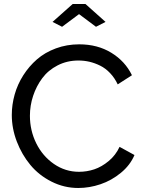

<svg xmlns="http://www.w3.org/2000/svg" viewBox="-20 -936 722 962"><path d="M243.2 -826.2 344.2 -916H408.2L508.8 -826.2L460.9 -801.8L376 -865.2L291 -801.8ZM377 -713.9Q468.8 -713.9 537.8 -671.6Q606.9 -629.4 641.1 -559.1L569.8 -513.2Q554.7 -545.4 531.7 -569.6Q508.8 -593.8 482.2 -606.9Q455.6 -620.1 428.5 -626.5Q401.4 -632.8 373 -632.8Q315.9 -632.8 268.6 -608.4Q221.2 -584 191.7 -544.2Q162.1 -504.4 146 -455.8Q129.9 -407.2 129.9 -356Q129.9 -282.2 161.6 -218Q193.4 -153.8 250.2 -114.5Q307.1 -75.2 376 -75.2Q415 -75.2 452.4 -87.6Q489.7 -100.1 524.7 -129.2Q559.6 -158.2 579.1 -200.2L653.8 -159.2Q632.3 -108.4 585.7 -70.1Q539.1 -31.7 483.6 -12.9Q428.2 5.9 372.1 5.9Q301.3 5.9 238.3 -25.9Q175.3 -57.6 132.3 -109.4Q89.4 -161.1 64.2 -226.8Q39.1 -292.5 39.1 -359.9Q39.1 -411.6 53.5 -462.6Q67.9 -513.7 96.7 -558.8Q125.5 -604 165.3 -638.7Q205.1 -673.3 260 -693.6Q314.9 -713.9 377 -713.9Z"/></svg>

Font: Rawline Medium
Style: Regular
Weight: 500
Designer: Matt McInerney, Pablo Impallari, Rodrigo Fuenzalida
Foundry: Matt McInerney, Pablo Impallari, Rodrigo Fuenzalida
Version: Version 4.020;PS 004.020;hotconv 1.0.88;makeotf.lib2.5.64775